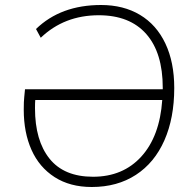

<svg xmlns="http://www.w3.org/2000/svg" viewBox="-20 -740 776 768"><path d="M677 -388Q677 -268 637.5 -178.5Q598 -89 523.5 -40.5Q449 8 347 8Q260 8 198.5 -31.5Q137 -71 106 -140.5Q75 -210 75 -301Q75 -335 77 -352L80 -383H631V-389Q631 -529 565 -604Q499 -679 375 -679Q237 -679 143 -589L124 -624Q223 -720 384 -720Q474 -720 540 -680.5Q606 -641 641.5 -566Q677 -491 677 -388ZM629 -340H121Q120 -329 120 -307Q120 -178 178 -105.5Q236 -33 352 -33Q472 -33 545.5 -114Q619 -195 629 -340Z"/></svg>

Font: Muli ExtraLight
Style: Italic
Weight: 275
Italic angle: -4.541°
Designer: Vernon Adams
Foundry: Vernon Adams
Version: Version 2.001